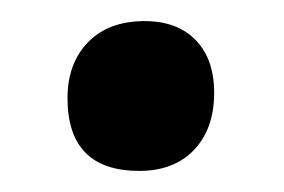

<svg xmlns="http://www.w3.org/2000/svg" viewBox="-20 -155 269 182"><path d="M117 -135Q148 -135 165.5 -117Q183 -99 183 -67Q183 -33 164 -13Q145 7 112 7Q44 7 44 -62Q44 -95 63.5 -115Q83 -135 117 -135Z"/></svg>

Font: Alegreya Sans
Style: Bold
Weight: 700
Designer: Juan Pablo del Peral
Foundry: Huerta Tipografica
Version: Version 2.007